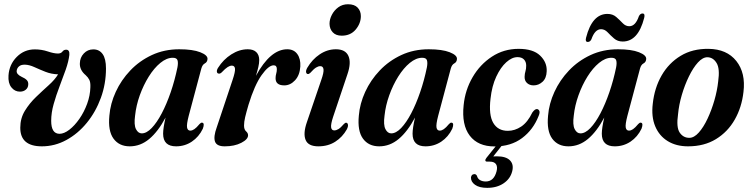

<svg xmlns="http://www.w3.org/2000/svg" viewBox="-20 -680 3540 904"><path d="M479 -357.5Q479 -285.5 455 -219.5Q431 -153.5 389 -102Q347 -50.5 292.5 -20.8Q238 9 177 9Q75 9 75.5 -79Q75.5 -123 97.2 -158.5Q119 -194 149.8 -223.5Q180.5 -253 209.5 -279Q238.5 -305 253.5 -330Q221.5 -331 193.8 -342Q166 -353 142 -364Q118 -375 97.5 -375.5Q79 -376 69.2 -367.2Q59.5 -358.5 58.5 -346Q57 -330.5 81.5 -318.5Q97.5 -311.5 105.8 -303.2Q114 -295 113 -282Q112.5 -267 101.5 -257.8Q90.5 -248.5 74 -248.5Q49.5 -248.5 33.5 -268.8Q17.5 -289 20 -324.5Q23.5 -376.5 58.8 -412Q94 -447.5 144 -447.5Q176 -447.5 204.8 -437.8Q233.5 -428 253 -428Q267 -428 273.8 -437Q280.5 -446 291.5 -446Q308.5 -446 306.5 -421.5Q303 -391 289.8 -353Q276.5 -315 260.5 -273.5Q244.5 -232 232.8 -190.5Q221 -149 221 -111Q221 -50.5 260 -50Q281.5 -50 306.5 -69.2Q331.5 -88.5 353.8 -120.5Q376 -152.5 390.2 -191.2Q404.5 -230 405.5 -269.5Q406.5 -292.5 400.5 -304.2Q394.5 -316 383.5 -326Q354.5 -350.5 356 -382Q356.5 -409 374.5 -428.2Q392.5 -447.5 419.5 -447.5Q447.5 -447.5 463.2 -425.5Q479 -403.5 479 -357.5Z M868.5 -134.5Q858 -94 860.8 -79.5Q863.5 -65 876 -65Q885 -65 895 -71.8Q905 -78.5 919.5 -96Q926.5 -103.5 931.5 -102.5Q945 -101 935 -74Q916.5 -35.5 883.2 -13.2Q850 9 809 9Q748 9 748 -50.5Q748 -76.5 759.5 -126.5Q724 -60 682.5 -25.5Q641 9 591 9Q541 9 514.5 -27.2Q488 -63.5 495 -135.5Q499.5 -192 525 -247.5Q550.5 -303 593.5 -348.2Q636.5 -393.5 695 -420.8Q753.5 -448 824 -448Q887.5 -448 923 -434Q958.5 -420 957 -402Q956 -387.5 944.5 -381.5Q933 -375.5 928 -357.5ZM616 -135.5Q610 -92 620.2 -72Q630.5 -52 647.5 -52Q670 -52 694.2 -77.2Q718.5 -102.5 741.5 -146.2Q764.5 -190 783.8 -246Q803 -302 815.5 -363Q819.5 -384.5 815.8 -396.2Q812 -408 793.5 -408Q764.5 -408 735 -383.8Q705.5 -359.5 680.5 -319.5Q655.5 -279.5 638.2 -231.5Q621 -183.5 616 -135.5Z M1010 -333.5Q1002.5 -334 1001.2 -342Q1000 -350 1006.5 -360.5Q1031.5 -400 1069.2 -424Q1107 -448 1146.5 -448Q1173 -448 1186.8 -434.5Q1200.5 -421 1200.5 -397.5Q1200.5 -382 1196.2 -363.8Q1192 -345.5 1185 -323Q1253 -448 1332.5 -448Q1363.5 -448 1379.8 -425.5Q1396 -403 1394 -367Q1391.5 -326 1369.2 -302Q1347 -278 1318.5 -278Q1277.5 -278 1277.5 -311.5Q1277.5 -323 1280.5 -333.2Q1283.5 -343.5 1283.5 -354.5Q1283.5 -372.5 1268.5 -372.5Q1244.5 -372.5 1211.5 -326Q1178.5 -279.5 1150 -186.5Q1139.5 -150.5 1134.2 -128.2Q1129 -106 1129 -89Q1129 -70 1138.5 -61.8Q1148 -53.5 1148 -43Q1148 -24 1116 -7.5Q1084 9 1038 9Q1000 9 992.2 -13.8Q984.5 -36.5 1000.5 -80.5L1075 -303.5Q1088 -342 1086.5 -356.5Q1085 -371 1071.5 -371Q1062.5 -371 1051.8 -364.2Q1041 -357.5 1023 -338.5Q1015.5 -332 1010 -333.5Z M1589 -512Q1561.5 -512 1546.8 -527.8Q1532 -543.5 1531.5 -568Q1531.5 -589 1542.5 -610.2Q1553.5 -631.5 1573 -645.8Q1592.5 -660 1618.5 -660Q1649 -660 1664 -644Q1679 -628 1679 -604Q1679 -570 1654.8 -541Q1630.5 -512 1589 -512ZM1548.5 -130Q1537 -95 1539 -80.5Q1541 -66 1554 -66Q1563 -66 1573.5 -72.2Q1584 -78.5 1599 -96Q1605.5 -103 1610.5 -102Q1616.5 -101.5 1618.2 -93.2Q1620 -85 1613 -71Q1592.5 -34.5 1558.5 -12.8Q1524.5 9 1479 9Q1431 9 1418.8 -21.5Q1406.5 -52 1425 -105L1493 -304.5Q1505 -338.5 1503.2 -353.5Q1501.5 -368.5 1488 -368.5Q1478.5 -368.5 1467.8 -361.8Q1457 -355 1440.5 -336.5Q1434 -330.5 1429 -331.5Q1423 -332 1421.2 -339.8Q1419.5 -347.5 1426.5 -360.5Q1450 -400.5 1485.5 -424.2Q1521 -448 1561.5 -448Q1606.5 -448 1620.5 -416.5Q1634.5 -385 1616 -331Z M2043 -134.5Q2032.5 -94 2035.2 -79.5Q2038 -65 2050.5 -65Q2059.5 -65 2069.5 -71.8Q2079.5 -78.5 2094 -96Q2101 -103.5 2106 -102.5Q2119.5 -101 2109.5 -74Q2091 -35.5 2057.8 -13.2Q2024.5 9 1983.5 9Q1922.5 9 1922.5 -50.5Q1922.5 -76.5 1934 -126.5Q1898.5 -60 1857 -25.5Q1815.5 9 1765.5 9Q1715.5 9 1689 -27.2Q1662.5 -63.5 1669.5 -135.5Q1674 -192 1699.5 -247.5Q1725 -303 1768 -348.2Q1811 -393.5 1869.5 -420.8Q1928 -448 1998.5 -448Q2062 -448 2097.5 -434Q2133 -420 2131.5 -402Q2130.5 -387.5 2119 -381.5Q2107.5 -375.5 2102.5 -357.5ZM1790.5 -135.5Q1784.5 -92 1794.8 -72Q1805 -52 1822 -52Q1844.5 -52 1868.8 -77.2Q1893 -102.5 1916 -146.2Q1939 -190 1958.2 -246Q1977.5 -302 1990 -363Q1994 -384.5 1990.2 -396.2Q1986.5 -408 1968 -408Q1939 -408 1909.5 -383.8Q1880 -359.5 1855 -319.5Q1830 -279.5 1812.8 -231.5Q1795.5 -183.5 1790.5 -135.5Z M2416.5 -411Q2390.5 -411 2363.8 -387Q2337 -363 2316.5 -319Q2296 -275 2289.5 -215Q2280.5 -138.5 2302.5 -101.2Q2324.5 -64 2371 -64Q2404 -64 2434.2 -84.2Q2464.5 -104.5 2486.5 -150.5Q2498.5 -167 2508 -166.5Q2515.5 -166 2519.2 -158.2Q2523 -150.5 2516 -134Q2490.5 -69 2438 -29.8Q2385.5 9.5 2308.5 9.5Q2230.5 9.5 2191.8 -41.2Q2153 -92 2163 -185Q2170 -256 2205 -316.2Q2240 -376.5 2296 -413.2Q2352 -450 2422 -450Q2490.5 -450 2523.2 -418.2Q2556 -386.5 2554 -344.5Q2553 -312 2534.5 -295Q2516 -278 2492.5 -278Q2473.5 -278 2461.5 -289Q2449.5 -300 2450 -318.5Q2450.5 -333.5 2454 -344.5Q2457.5 -355.5 2457.5 -371Q2457.5 -389 2447 -400Q2436.5 -411 2416.5 -411ZM2325 -5H2351L2302.5 56.5Q2310 56 2319.5 56Q2362.5 56 2381.2 75.2Q2400 94.5 2391.5 127Q2382.5 162 2351 183.2Q2319.5 204.5 2274 204.5Q2236.5 204.5 2216.5 190Q2196.5 175.5 2197.5 155Q2200 140.5 2212.5 140Q2220 138.5 2225.5 147.5Q2229 161.5 2240.2 168Q2251.5 174.5 2267 174.5Q2305.5 174.5 2318 126.5Q2323.5 105.5 2315.5 93.2Q2307.5 81 2286 81H2274Q2266 81 2265.2 75.8Q2264.5 70.5 2270.5 63Z M2934 -134.5Q2923.5 -94 2926.2 -79.5Q2929 -65 2941.5 -65Q2950.5 -65 2960.5 -71.8Q2970.5 -78.5 2985 -96Q2992 -103.5 2997 -102.5Q3010.5 -101 3000.5 -74Q2982 -35.5 2948.8 -13.2Q2915.5 9 2874.5 9Q2813.5 9 2813.5 -50.5Q2813.5 -76.5 2825 -126.5Q2789.5 -60 2748 -25.5Q2706.5 9 2656.5 9Q2606.5 9 2580 -27.2Q2553.5 -63.5 2560.5 -135.5Q2565 -192 2590.5 -247.5Q2616 -303 2659 -348.2Q2702 -393.5 2760.5 -420.8Q2819 -448 2889.5 -448Q2953 -448 2988.5 -434Q3024 -420 3022.5 -402Q3021.5 -387.5 3010 -381.5Q2998.5 -375.5 2993.5 -357.5ZM2681.5 -135.5Q2675.5 -92 2685.8 -72Q2696 -52 2713 -52Q2735.5 -52 2759.8 -77.2Q2784 -102.5 2807 -146.2Q2830 -190 2849.2 -246Q2868.5 -302 2881 -363Q2885 -384.5 2881.2 -396.2Q2877.5 -408 2859 -408Q2830 -408 2800.5 -383.8Q2771 -359.5 2746 -319.5Q2721 -279.5 2703.8 -231.5Q2686.5 -183.5 2681.5 -135.5ZM2912 -484.5Q2887.5 -484.5 2871 -499Q2854.5 -513.5 2840.8 -528Q2827 -542.5 2810 -542.5Q2781 -542.5 2764.5 -495Q2758.5 -482.5 2747.5 -482.5Q2734 -482.5 2739.5 -503Q2768 -614.5 2840 -614.5Q2865 -614.5 2881.5 -600Q2898 -585.5 2911.8 -571Q2925.5 -556.5 2943 -556.5Q2972 -556.5 2988 -603.5Q2994.5 -616.5 3005 -616.5Q3018.5 -616.5 3013 -595.5Q2984.5 -484.5 2912 -484.5Z M3316 -450Q3402 -449 3446.8 -392.8Q3491.5 -336.5 3480.5 -247Q3472.5 -175 3439.5 -117Q3406.5 -59 3351 -25Q3295.5 9 3219.5 9Q3164 9 3124 -15.5Q3084 -40 3065 -85.2Q3046 -130.5 3053.5 -192Q3061.5 -266 3095 -324.5Q3128.5 -383 3184.5 -417Q3240.5 -451 3316 -450ZM3225.5 -31Q3248 -31 3270.2 -56Q3292.5 -81 3311.5 -121.5Q3330.5 -162 3343.8 -208.2Q3357 -254.5 3361.5 -297Q3370 -357 3354 -383.2Q3338 -409.5 3311.5 -410.5Q3289 -411 3266.2 -386Q3243.5 -361 3223.8 -320.5Q3204 -280 3190.2 -233Q3176.5 -186 3172.5 -142.5Q3163.5 -80.5 3180.2 -55.8Q3197 -31 3225.5 -31Z"/></svg>

Font: Fraunces 144pt Soft SemiBold
Style: Italic
Weight: 600
Italic angle: -16°
Version: Version 1.000;[b76b70a41]